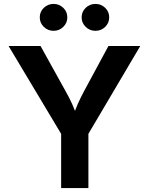

<svg xmlns="http://www.w3.org/2000/svg" viewBox="-20 -963 762 983"><path d="M293 0V-277.8L23.9 -727.5H187.5L314 -499.5Q334 -464.4 349.4 -430.4Q364.7 -396.5 380.9 -348.6H347.7Q363.3 -397 378.4 -431.2Q393.6 -465.3 412.1 -499.5L535.2 -727.5H698.2L432.6 -277.8V0ZM468.8 -805.2Q439.5 -805.2 418.7 -825.4Q397.9 -845.7 397.9 -874Q397.9 -902.8 418.7 -922.9Q439.5 -942.9 468.8 -942.9Q498 -942.9 518.6 -922.9Q539.1 -902.8 539.1 -874Q539.1 -845.7 518.6 -825.4Q498 -805.2 468.8 -805.2ZM254.4 -805.2Q225.1 -805.2 204.3 -825.4Q183.6 -845.7 183.6 -874Q183.6 -902.8 204.3 -922.9Q225.1 -942.9 254.4 -942.9Q283.2 -942.9 304 -922.9Q324.7 -902.8 324.7 -874Q324.7 -845.7 304 -825.4Q283.2 -805.2 254.4 -805.2Z"/></svg>

Font: Inter
Style: 650
Weight: 650
Designer: Rasmus Andersson
Foundry: rsms
Version: Version 4.001;git-66647c0bb